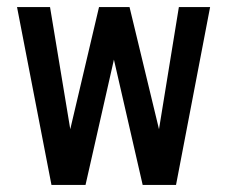

<svg xmlns="http://www.w3.org/2000/svg" viewBox="-20 -521 640 541"><path d="M125 0 28 -501H121L178 -157L259 -501H345L428 -157L484 -501H572L476 0H382L301 -353L221 0Z"/></svg>

Font: Red Hat Mono Medium
Style: Regular
Weight: 500
Monospace: yes
Designer: Pentagram, MCKL
Foundry: Pentagram, MCKL
Version: Version 1.023; ttfautohint (v1.8.3)